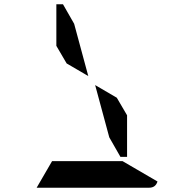

<svg xmlns="http://www.w3.org/2000/svg" viewBox="-20 -876 856 896"><path d="M243 -662V-856H274L326 -765L392 -521L291 -580ZM552 -124 715 -29Q706 0 676 0H470H346H151L223 -124H262H346H470ZM573 -338V-144H542L490 -235L424 -479L525 -420Z"/></svg>

Font: DSEG14 Modern
Style: Bold
Weight: 700
Designer: Keshikan(Twitter:@keshinomi_88pro)
Version: Version 0.46